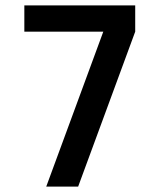

<svg xmlns="http://www.w3.org/2000/svg" viewBox="-20 -690 590 710"><path d="M151 0 362 -573H70V-670H480V-573L269 0Z"/></svg>

Font: Lode
Style: Bold
Weight: 700
Monospace: yes
Designer: Belleve Invis
Foundry: Belleve Invis
Version: Version 29.2.0; ttfautohint (v1.8.3)